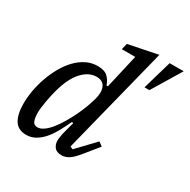

<svg xmlns="http://www.w3.org/2000/svg" viewBox="-171 -919 1076 1090"><g transform="rotate(30 367.0 -374.0)"><path d="M139 12Q86 12 62 -26.5Q38 -65 38 -135Q38 -176 46 -221Q54 -266 69.5 -310Q85 -354 107.5 -394Q130 -434 158.5 -464Q187 -494 222 -512Q257 -530 297 -530Q342 -530 363.5 -510Q385 -490 395 -459H404L455 -681H367L377 -721L568 -760L391 -57L409 -49L519 -164L545 -145L477 -61Q442 -17 418.5 -2.5Q395 12 372 12Q338 12 324 -6.5Q310 -25 310 -48Q310 -60 312.5 -75.5Q315 -91 317 -100L338 -179L329 -182Q309 -140 289 -104Q269 -68 246 -42.5Q223 -17 196.5 -2.5Q170 12 139 12ZM173 -57Q193 -57 214.5 -72.5Q236 -88 256 -113Q276 -138 295 -170Q314 -202 329.5 -234Q345 -266 356.5 -296Q368 -326 374 -347L379 -364Q392 -412 378 -443Q364 -474 322 -474Q272 -474 229 -427.5Q186 -381 161 -290Q156 -273 151.5 -252Q147 -231 143 -209Q139 -187 136.5 -167Q134 -147 134 -133Q134 -97 142 -77Q150 -57 173 -57ZM642 -748H734L619 -558H587Z"/></g></svg>

Font: IBM Plex Serif Text
Style: Italic
Weight: 450
Italic angle: -14°
Designer: Mike Abbink, Paul van der Laan, Pieter van Rosmalen
Foundry: Bold Monday
Version: Version 3.001